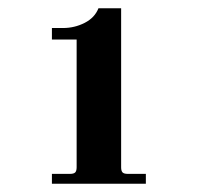

<svg xmlns="http://www.w3.org/2000/svg" viewBox="-20 -732 480 466"><path d="M106 -286H334V-310H290C284 -310 279.8 -311.2 277.5 -313.5C275.2 -315.8 274 -320 274 -326V-712H219C213 -696.7 201.8 -684.8 185.5 -676.5C169.2 -668.2 151.7 -664 133 -664H106V-636H166V-326C166 -320 164.8 -315.8 162.5 -313.5C160.2 -311.2 156 -310 150 -310H106Z"/></svg>

Font: Km Standard TT
Style: Bold
Weight: 700
Designer: Alexey Kryukov <alexios@thessalonica.org.ru>
Version: Version 2.0.2